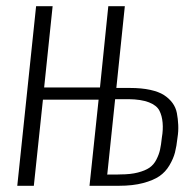

<svg xmlns="http://www.w3.org/2000/svg" viewBox="-20 -598 619 618"><path d="M325.2 -36.1Q367.2 -36.1 367.7 -36.6Q400.4 -36.6 423.8 -42.7Q447.3 -48.8 460.9 -58.1Q474.6 -67.4 483.2 -84Q491.7 -100.6 495.1 -116Q498.5 -131.3 501 -155.3Q505.4 -180.7 503.4 -203.1Q501.5 -225.6 492.9 -242.2Q484.4 -258.8 459.5 -268.6Q434.6 -278.3 393.6 -278.8H350.6ZM35.6 0 96.2 -578.1H149.4L122.1 -316.4H301.8L328.6 -578.1H381.8L354.5 -314.9H398.4Q435.5 -314.9 463.4 -308.8Q491.2 -302.7 507.8 -292Q524.4 -281.2 535.2 -266.6Q545.9 -252 549.3 -234.1Q552.7 -216.3 553.7 -196Q554.7 -175.8 551.3 -154.8Q548.3 -127 543.2 -107.2Q538.1 -87.4 525.4 -65.9Q512.7 -44.4 493.2 -31Q473.6 -17.6 440.7 -8.8Q407.7 0 362.8 0H268.1L297.4 -277.3H118.2L88.9 0Z"/></svg>

Font: Oswald
Style: Extra-Light
Weight: 200
Designer: Vernon Adams
Foundry: Vernon Adams
Version: 3.0; ttfautohint (v0.94.23-7a4d-dirty) -l 8 -r 50 -G 200 -x 